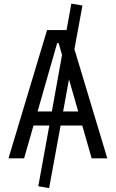

<svg xmlns="http://www.w3.org/2000/svg" viewBox="-20 -856 626 1038"><path d="M245.6 161.1 187 150.9 246.6 -177.2H161.1L110.4 0H25.9L234.4 -693.4H339.8L365.7 -836.4L425.8 -826.2L382.3 -590.3L560.1 0H475.6L424.8 -177.2H307.6ZM260.3 -253.4 315.4 -559.1 296.9 -623H289.1L183.1 -253.4ZM353 -427.2 321.3 -253.4H402.8Z"/></svg>

Font: Cascadia Code PL SemiLight
Style: Regular
Weight: 350
Monospace: yes
Designer: Aaron Bell
Foundry: Saja Typeworks
Version: Version 2404.023; ttfautohint (v1.8.4)